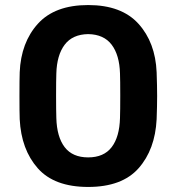

<svg xmlns="http://www.w3.org/2000/svg" viewBox="-20 -730 699 760"><path d="M329 10Q195 10 129.5 -64Q64 -138 58 -258Q57 -285 57 -350Q57 -416 58 -444Q63 -562 130 -636Q197 -710 329 -710Q461 -710 528 -636Q595 -562 600 -444Q602 -388 602 -350Q602 -312 600 -258Q594 -138 528.5 -64Q463 10 329 10ZM329 -107Q391 -107 422 -147.5Q453 -188 455 -263Q456 -292 456 -352Q456 -412 455 -439Q453 -512 422 -553Q391 -594 329 -595Q267 -594 236 -553Q205 -512 203 -439Q202 -412 202 -352Q202 -292 203 -263Q205 -188 236 -147.5Q267 -107 329 -107Z"/></svg>

Font: Rubik AZ
Style: Regular
Weight: 500
Designer: Hubert and Fischer
Foundry: Hubert & Fischer
Version: Version 2.000